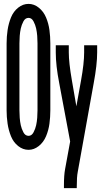

<svg xmlns="http://www.w3.org/2000/svg" viewBox="-20 -763 540 988"><path d="M309 205V192Q309 138 315 107L341 -35L285 -334Q267 -426 267 -493V-530H334V-493Q334 -441 350 -349L373 -216L397 -349Q413 -437 413 -493V-530H480V-493Q480 -430 462 -334L380 122Q375 147 375 198V205ZM127 8Q98 8 73.5 -11.5Q49 -31 36.5 -62Q24 -93 19 -127Q14 -161 14 -195V-540Q14 -574 19 -608Q24 -642 36.5 -673Q49 -704 73.5 -723.5Q98 -743 127 -743Q155 -743 179.5 -723.5Q204 -704 217 -673Q230 -642 234.5 -608Q239 -574 239 -540V-195Q239 -161 234.5 -127Q230 -93 217 -62Q204 -31 179.5 -11.5Q155 8 127 8ZM127 -64Q143 -64 152.5 -82Q162 -100 166 -118.5Q170 -137 171.5 -156.5Q173 -176 173 -195V-540Q173 -559 171.5 -578.5Q170 -598 166 -616.5Q162 -635 152.5 -653Q143 -671 127 -671Q110 -671 100.5 -653Q91 -635 87 -616.5Q83 -598 81.5 -578.5Q80 -559 80 -540V-195Q80 -176 81.5 -156.5Q83 -137 87 -118.5Q91 -100 100.5 -82Q110 -64 127 -64Z"/></svg>

Font: Iosevka SS01
Style: Regular
Weight: 400
Monospace: yes
Designer: Belleve Invis
Foundry: Belleve Invis
Version: 2.3.3; ttfautohint (v1.8.3)